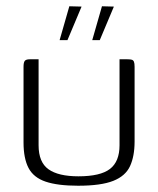

<svg xmlns="http://www.w3.org/2000/svg" viewBox="-20 -588 503 612"><path d="M103 -399V-125Q103 -71 134.5 -48.5Q166 -26 230 -26Q300 -26 330.5 -49.5Q361 -73 361 -125V-399Q362 -399 365.5 -399Q369 -399 373 -399Q377 -399 381 -399Q385 -399 386 -399Q396 -399 400.5 -397.5Q405 -396 407 -391Q409 -386 409 -375V-137Q409 -90 394.5 -58.5Q380 -27 341 -11.5Q302 4 229 4Q164 4 125.5 -9Q87 -22 71 -52.5Q55 -83 55 -134V-375Q55 -389 59 -394Q63 -399 75 -399Q82 -399 88.5 -399Q95 -399 103 -399ZM274 -460 305 -568 343 -567 298 -460ZM170 -460 201 -568 240 -567 195 -460Z"/></svg>

Font: Genos Thin Light
Style: Regular
Weight: 300
Version: Version 1.010